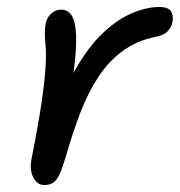

<svg xmlns="http://www.w3.org/2000/svg" viewBox="-20 -522 519 554"><path d="M107.4 12Q94.2 12 84.6 2.2Q75 -7.6 70.8 -24.2Q66.6 -40.8 70.4 -60.6Q83.6 -125.8 94.1 -189Q104.6 -252.2 109.6 -305.1Q114.6 -358 111.4 -391.8Q109 -415.4 109.3 -428.3Q109.6 -441.2 111.8 -454.4Q115.8 -472 127.9 -483.1Q140 -494.2 156.8 -494.2Q175.6 -494.2 186.6 -477.7Q197.6 -461.2 199.5 -420.8Q201.4 -380.4 191.7 -308.8Q182 -237.2 158.4 -127.8L130.6 -153.8Q157.8 -250.8 195.4 -317.8Q233 -384.8 275.3 -425.2Q317.6 -465.6 360.2 -483.7Q402.8 -501.8 439 -501.8Q466.4 -501.8 474 -488.5Q481.6 -475.2 477.2 -456.4Q474.8 -444 463.8 -432Q452.8 -420 430.8 -416.2Q375.8 -405.2 335.1 -375.7Q294.4 -346.2 264.4 -300.9Q234.4 -255.6 212 -197.4Q189.6 -139.2 170 -70.4Q160.4 -38 152.3 -20.1Q144.2 -2.2 133.7 4.9Q123.2 12 107.4 12Z"/></svg>

Font: Shantell Sans Light
Style: Italic
Weight: 300
Italic angle: -11°
Designer: Stephen Nixon, Anya Danilova, Shantell Martin
Foundry: Arrow Type
Version: Version 1.008;[ac192a2d6]